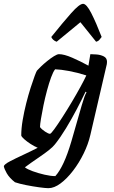

<svg xmlns="http://www.w3.org/2000/svg" viewBox="-93 -783 595 1003"><path d="M160 200Q145 200 112 195.5Q79 191 43.5 184Q8 177 -15 169Q-44 146 -57.5 122.5Q-71 99 -73 85Q-70 75 -41.5 60Q-13 45 27 26.5Q67 8 104 -11Q85 -19 66 -31.5Q47 -44 33.5 -56Q20 -68 18 -75Q18 -112 25.5 -156Q33 -200 44 -243.5Q55 -287 67 -324.5Q79 -362 88 -386Q97 -410 100 -414Q106 -421 120.5 -435Q135 -449 153.5 -464Q172 -479 189 -489.5Q206 -500 215 -500Q242 -500 284.5 -481.5Q327 -463 369 -440L379 -500Q390 -500 411 -498.5Q432 -497 449 -488.5Q466 -480 466 -460Q466 -453 465 -448L379 -78Q368 -30 344 19Q320 68 288.5 109Q257 150 223.5 175Q190 200 160 200ZM168 -84Q173 -84 190.5 -108Q208 -132 232.5 -170Q257 -208 282 -250Q307 -292 327.5 -329.5Q348 -367 358 -389Q311 -404 268 -412Q225 -420 195 -421Q185 -409 174 -379Q163 -349 152.5 -310Q142 -271 134 -232Q126 -193 121 -162.5Q116 -132 116 -119Q125 -107 142.5 -95.5Q160 -84 168 -84ZM196 137Q218 113 239 68Q260 23 280 -45L334 -233Q349 -285 359 -301L354 -304Q334 -262 307.5 -211.5Q281 -161 251.5 -112.5Q222 -64 194 -29Q183 -15 161.5 2Q140 19 115.5 35.5Q91 52 70 67Q49 82 37 91Q49 101 78 111.5Q107 122 139.5 129.5Q172 137 196 137ZM203 -565Q193 -568 185 -575.5Q177 -583 175 -590Q236 -666 279 -714.5Q322 -763 341 -763Q359 -763 384 -714Q409 -665 438 -590Q433 -584 427 -576Q421 -568 409 -565L327 -667Z"/></svg>

Font: Texturina 72pt 72pt SemiBold
Style: Italic
Weight: 600
Italic angle: -11°
Designer: Guillermo Torres Carreño
Foundry: Omnibus-Type
Version: Version 1.002; ttfautohint (v1.8.3)